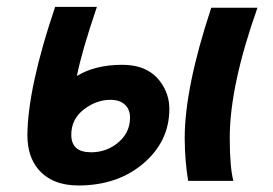

<svg xmlns="http://www.w3.org/2000/svg" viewBox="-20 -535 807 568"><path d="M249.5 -84.5Q289.6 -84.5 321.3 -106.9Q364.7 -137.7 364.7 -187Q364.7 -211.4 349.4 -225.6Q334 -239.7 306.6 -239.7Q265.1 -239.7 228 -211.2Q190.9 -182.6 190.9 -136.2Q190.9 -84.5 249.5 -84.5ZM211.4 13.7Q134.3 13.7 93.3 -34.2Q61.5 -71.8 61 -134.3Q62 -274.9 143.1 -514.6H266.6Q220.7 -378.9 207.5 -310.1Q260.7 -343.3 342.3 -343.3Q417 -343.3 454.1 -293.5Q481 -257.3 481 -212.9Q481 -117.2 404.5 -51.8Q328.1 13.7 211.4 13.7ZM605 -512.2H741.7Q659.7 -281.2 659.7 -127.4Q659.7 -40.5 670.4 0H536.6Q526.9 -58.1 526.4 -126Q526.4 -274.9 605 -512.2Z"/></svg>

Font: Cadman
Style: Bold Italic
Weight: 700
Italic angle: -12°
Designer: Paul James MIller
Foundry: High-Logic / Made with FontCreator
Version: Version 2.114;March 28, 2021;FontCreator 13.0.0.2683 64-bit